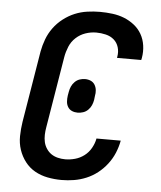

<svg xmlns="http://www.w3.org/2000/svg" viewBox="-53 -789 707 844"><g transform="rotate(5 300.0 -367.5)"><path d="M250 8Q218 8 187.5 2Q157 -4 131.5 -18.5Q106 -33 88 -56.5Q70 -80 60.5 -108.5Q51 -137 51.5 -168.5Q52 -200 57 -232L109 -547Q114 -574 124 -601Q134 -628 151.5 -652Q169 -676 193 -694.5Q217 -713 243.5 -724Q270 -735 298.5 -739Q327 -743 354 -743Q382 -743 409.5 -739.5Q437 -736 461 -726.5Q485 -717 505.5 -701Q526 -685 539 -662.5Q552 -640 556 -612.5Q560 -585 555 -557L553 -548H446L447 -553Q451 -575 445 -595Q439 -615 424 -628Q409 -641 388 -646Q367 -651 346 -651Q322 -651 298.5 -643Q275 -635 256.5 -618Q238 -601 228.5 -578Q219 -555 215 -532L163 -217Q160 -200 159.5 -183.5Q159 -167 162.5 -151.5Q166 -136 175 -122.5Q184 -109 196.5 -100.5Q209 -92 225 -88Q241 -84 258 -84Q279 -84 301 -90Q323 -96 341.5 -110Q360 -124 371.5 -144.5Q383 -165 387 -186V-187H494V-186Q489 -159 478 -132.5Q467 -106 449 -82.5Q431 -59 408 -41Q385 -23 358.5 -12Q332 -1 304.5 3.5Q277 8 250 8ZM295 -293Q281 -293 269.5 -298Q258 -303 251.5 -313.5Q245 -324 244 -337Q243 -350 245 -364L248 -381Q250 -393 255 -404.5Q260 -416 269.5 -425.5Q279 -435 291 -439Q303 -443 314 -443Q328 -443 339.5 -438Q351 -433 357.5 -422.5Q364 -412 365.5 -399Q367 -386 364 -372L362 -355Q360 -343 355 -331.5Q350 -320 340.5 -310.5Q331 -301 318.5 -297Q306 -293 295 -293Z"/></g></svg>

Font: Iosevka SmBd Ex Obl
Style: Regular
Weight: 600
Width: 7
Italic angle: -9°
Monospace: yes
Designer: Belleve Invis
Foundry: Belleve Invis
Version: Version 32.5.0; ttfautohint (v1.8.4)